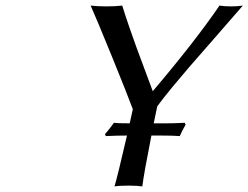

<svg xmlns="http://www.w3.org/2000/svg" viewBox="-20 -668 894 691"><path d="M545.9 -285.2 533.2 -224.1H576.2Q606.9 -224.1 645 -226.1L647.9 -219.2Q634.8 -196.3 627 -178.2Q602.5 -180.2 558.1 -180.2H524.9Q498 -44.4 492.2 2.9Q473.6 0 442.9 0Q410.2 0 392.1 2.9Q402.8 -32.7 437 -180.2Q398.9 -180.2 360.8 -178.2L357.9 -185.1Q376 -206.1 390.1 -226.1Q402.3 -224.1 446.8 -224.1L458 -274.9Q440.4 -323.2 383.5 -462.9Q326.7 -602.5 306.2 -647.9Q331.5 -645 362.8 -645Q394.5 -645 419.9 -647.9Q431.2 -611.3 445.8 -569.1Q460.4 -526.9 471.2 -497.3Q481.9 -467.8 501 -417.2Q520 -366.7 529.8 -339.8Q681.2 -518.1 770 -647.9Q788.1 -645 812 -645Q834 -645 854 -647.9Q811 -598.1 749 -527.3Q687 -456.5 658.9 -424.1Q630.9 -391.6 598.6 -352.5Q566.4 -313.5 545.9 -285.2Z"/></svg>

Font: Linear Smooth
Style: Italic
Weight: 400
Designer: Philipp H. Poll, Flanker
Foundry: Philipp H. Poll, reworked by Flanker
Version: Version 1.061 | FøM Fix